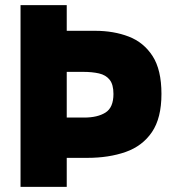

<svg xmlns="http://www.w3.org/2000/svg" viewBox="-20 -728 699 748"><path d="M60 0V-708H240V-608H350Q423 -608 481.5 -585.5Q540 -563 574.5 -509.5Q609 -456 609 -362Q609 -268 572 -213.5Q535 -159 469.5 -136Q404 -113 320 -113H240V0ZM240 -270H308Q360 -270 391 -289.5Q422 -309 422 -362Q422 -399 407 -417.5Q392 -436 365.5 -442Q339 -448 304 -448H240Z"/></svg>

Font: Rowdies
Style: Regular
Weight: 400
Designer: Jaikishan Patel
Version: Version 1.000; ttfautohint (v1.8.3)